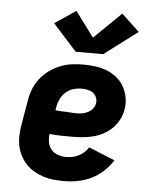

<svg xmlns="http://www.w3.org/2000/svg" viewBox="-55 -835 711 890"><g transform="rotate(5 300.0 -390.5)"><path d="M277 8Q251 8 226.5 5.5Q202 3 179 -4.5Q156 -12 135.5 -24Q115 -36 99 -53Q83 -70 72 -91Q61 -112 56 -136Q51 -160 52 -185Q53 -210 57 -235L76 -345Q80 -373 90 -400Q100 -427 118 -450.5Q136 -474 160 -491.5Q184 -509 211 -520Q238 -531 266 -534.5Q294 -538 321 -538Q349 -538 377 -534Q405 -530 430 -520Q455 -510 475.5 -493Q496 -476 509 -453Q522 -430 527 -402.5Q532 -375 527 -346Q523 -322 511 -299Q499 -276 480.5 -258Q462 -240 439 -228Q416 -216 391.5 -210Q367 -204 343 -202Q319 -200 295 -200Q269 -200 242.5 -200.5Q216 -201 190 -204Q188 -184 191.5 -164.5Q195 -145 207 -131Q219 -117 238 -110.5Q257 -104 277 -104Q291 -104 305.5 -107Q320 -110 334 -117Q348 -124 359.5 -134.5Q371 -145 379 -158L501 -108Q483 -80 457.5 -56.5Q432 -33 402 -18.5Q372 -4 340 2Q308 8 277 8ZM308 -310Q321 -310 334.5 -312.5Q348 -315 360.5 -321.5Q373 -328 382 -339.5Q391 -351 393 -364Q395 -379 389.5 -392Q384 -405 373.5 -412.5Q363 -420 349 -423Q335 -426 321 -426Q301 -426 281 -420Q261 -414 245.5 -399.5Q230 -385 221.5 -366Q213 -347 210 -327L208 -316Q221 -314 233.5 -313.5Q246 -313 258.5 -312.5Q271 -312 283.5 -311Q296 -310 308 -310ZM406 -594H278L167 -717L265 -783L352 -666L478 -789L561 -711Z"/></g></svg>

Font: Iosevka Slab Heavy Extended
Style: Italic
Weight: 900
Width: 7
Italic angle: -9°
Monospace: yes
Designer: Belleve Invis
Foundry: Belleve Invis
Version: Version 11.1.0; ttfautohint (v1.8.3)